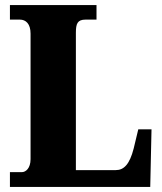

<svg xmlns="http://www.w3.org/2000/svg" viewBox="-20 -734 638 754"><path d="M19 0H570L575 -226H523L505 -151C489 -88 466 -66 435 -66H278V-605C278 -641 284 -657 316 -657H359V-714H19V-657H58C81 -657 100 -641 100 -602V-109C100 -73 81 -58 66 -58H19Z"/></svg>

Font: Noto Serif Khmer Condensed Black
Style: Regular
Weight: 900
Width: 3
Designer: Danh Hong and the Monotype Design Team
Foundry: Monotype Imaging Inc.
Version: Version 2.004